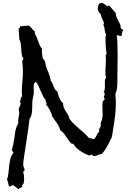

<svg xmlns="http://www.w3.org/2000/svg" viewBox="-20 -1119 974 1378"><path d="M864.3 -903.3Q858.4 -893.6 856 -882.8Q853.5 -872.1 852.5 -861.3H845.7Q837.9 -861.3 832 -863.8Q826.2 -866.2 818.4 -868.2Q822.3 -831.1 823.2 -793Q824.2 -754.9 824.2 -717.8Q824.2 -670.9 823.2 -624.5Q822.3 -578.1 822.3 -531.2Q822.3 -508.8 819.8 -486.8Q817.4 -464.8 807.6 -444.3Q809.6 -427.7 810.5 -412.6Q811.5 -397.5 811.5 -380.9Q811.5 -335 806.2 -289.6Q800.8 -244.1 793 -199.2Q790 -181.6 787.6 -163.6Q785.2 -145.5 780.3 -128.9Q778.3 -124 774.9 -119.1Q771.5 -114.3 769.5 -109.4Q757.8 -84 743.7 -59.1Q729.5 -34.2 710 -13.7Q695.3 -12.7 681.6 -5.9Q668 1 656.2 1Q645.5 1 638.7 -9.8L628.9 -5.9Q624 -3.9 618.2 -2.9Q585 -16.6 555.2 -36.1Q525.4 -55.7 505.9 -86.9H502Q493.2 -86.9 489.3 -90.8Q484.4 -95.7 479 -103Q473.6 -110.4 469.7 -116.2Q458 -134.8 444.3 -153.3Q430.7 -171.9 412.1 -184.6Q404.3 -213.9 388.7 -234.9Q373 -255.9 356.4 -280.3Q343.8 -329.1 309.6 -371.1Q314.5 -376 314.5 -377.9Q314.5 -382.8 311 -386.2Q307.6 -389.6 307.6 -393.6Q307.6 -397.5 309.6 -399.4Q296.9 -413.1 288.6 -430.2Q280.3 -447.3 272.9 -464.8Q265.6 -482.4 257.3 -500Q249 -517.6 237.3 -532.2Q226.6 -525.4 224.1 -515.6Q221.7 -505.9 221.7 -495.1Q221.7 -487.3 222.2 -479.5Q222.7 -471.7 222.7 -463.9Q222.7 -444.3 218.3 -425.8Q213.9 -407.2 211.9 -387.7Q210.9 -374 211.4 -357.4Q211.9 -340.8 210.4 -324.2Q209 -307.6 205.1 -292Q201.2 -276.4 191.4 -265.6Q185.5 -210 176.8 -154.3Q168 -98.6 160.2 -43Q158.2 -33.2 156.2 -18.6Q154.3 -3.9 151.9 11.2Q149.4 26.4 147.9 40.5Q146.5 54.7 146.5 63.5Q146.5 73.2 151.4 82.5Q156.2 91.8 156.2 100.6Q156.2 107.4 151.9 108.9Q147.5 110.4 146.5 116.2Q153.3 137.7 153.3 165Q153.3 172.9 152.3 181.2Q151.4 189.5 149.4 197.3Q147.5 202.1 142.6 206.5Q137.7 210.9 137.7 214.8Q137.7 218.8 141.6 220.7Q135.7 226.6 127 228.5Q118.2 230.5 114.3 239.3Q104.5 231.4 94.7 225.1Q85 218.8 76.2 210.9L73.2 210Q66.4 210 62 214.4Q57.6 218.8 50.8 218.8Q48.8 218.8 47.4 218.3Q45.9 217.8 43.9 217.8L38.1 192.4Q35.2 179.7 30.3 168.9Q38.1 148.4 40.5 122.6Q43 96.7 45.9 70.3Q48.8 43.9 54.7 20Q60.5 -3.9 76.2 -21.5Q76.2 -29.3 70.8 -32.2Q65.4 -35.2 65.4 -44.9Q65.4 -46.9 66.9 -51.8Q68.4 -56.6 69.8 -62.5Q71.3 -68.4 72.8 -73.7Q74.2 -79.1 75.2 -82Q83 -120.1 87.4 -160.2Q91.8 -200.2 111.3 -234.4Q110.4 -238.3 110.4 -246.1Q110.4 -262.7 113.8 -278.3Q117.2 -293.9 117.2 -310.5Q117.2 -324.2 114.3 -335.9Q117.2 -346.7 122.6 -356.9Q127.9 -367.2 127.9 -377.9Q127.9 -387.7 121.1 -391.6Q126 -395.5 127.4 -400.4Q128.9 -405.3 129.4 -410.2Q129.9 -415 131.3 -419.4Q132.8 -423.8 138.7 -426.8Q137.7 -436.5 137.2 -445.3Q136.7 -454.1 136.7 -463.9Q136.7 -500 140.6 -535.6Q144.5 -571.3 144.5 -608.4Q144.5 -644.5 138.7 -678.7L149.4 -700.2Q139.6 -708 136.7 -725.6Q133.8 -743.2 132.8 -763.7Q131.8 -784.2 129.4 -804.2Q127 -824.2 118.2 -836.9V-845.7Q118.2 -861.3 116.2 -876Q114.3 -890.6 114.3 -905.3V-914.1Q119.1 -916 121.6 -920.9Q124 -925.8 125 -930.7H128.9Q140.6 -930.7 152.3 -932.6Q164.1 -934.6 175.8 -934.6H188.5Q200.2 -925.8 209 -914.1Q217.8 -902.3 230.5 -892.6V-875Q239.3 -863.3 244.1 -849.6Q249 -835.9 254.4 -821.3Q259.8 -806.6 265.6 -793Q271.5 -779.3 282.2 -769.5Q280.3 -759.8 280.3 -753.9Q280.3 -741.2 282.7 -728.5Q285.2 -715.8 286.1 -704.1Q290 -699.2 293 -691.9Q295.9 -684.6 302.7 -682.6Q307.6 -644.5 322.8 -610.4Q337.9 -576.2 344.7 -539.1Q352.5 -531.2 356.4 -520Q360.4 -508.8 364.7 -498Q369.1 -487.3 374.5 -478Q379.9 -468.8 390.6 -464.8Q396.5 -441.4 405.3 -418Q414.1 -394.5 432.6 -377.9Q432.6 -358.4 439 -344.2Q445.3 -330.1 453.6 -317.9Q461.9 -305.7 468.8 -293.9Q475.6 -282.2 477.5 -268.6Q491.2 -248 509.3 -230.5Q527.3 -212.9 546.4 -196.8Q565.4 -180.7 584 -164.1Q602.5 -147.5 618.2 -128.9Q628.9 -127.9 636.2 -124.5Q643.6 -121.1 653.3 -119.1Q660.2 -124 664.6 -131.3Q668.9 -138.7 672.9 -146.5Q676.8 -154.3 681.2 -161.6Q685.5 -168.9 692.4 -174.8Q692.4 -176.8 691.9 -178.2Q691.4 -179.7 691.4 -181.6Q691.4 -192.4 694.8 -198.7Q698.2 -205.1 703.1 -212.9V-238.3Q710.9 -252.9 713.9 -269.5Q716.8 -286.1 716.8 -302.7Q716.8 -316.4 715.8 -330.6Q714.8 -344.7 714.8 -359.4Q714.8 -368.2 715.8 -377.4Q716.8 -386.7 719.7 -394.5Q721.7 -396.5 726.6 -400.9Q731.4 -405.3 731.4 -406.2Q731.4 -411.1 728.5 -416Q725.6 -420.9 725.6 -425.8Q725.6 -432.6 731.4 -436.5V-442.4Q731.4 -447.3 730 -451.7Q728.5 -456.1 723.6 -458Q728.5 -463.9 730.5 -472.2Q732.4 -480.5 732.9 -489.7Q733.4 -499 732.9 -507.8Q732.4 -516.6 732.4 -524.4Q732.4 -533.2 733.4 -543Q734.4 -552.7 741.2 -559.6Q738.3 -571.3 737.3 -582.5Q736.3 -593.8 736.3 -605.5Q736.3 -626 738.3 -646.5Q740.2 -667 740.2 -688.5Q740.2 -696.3 739.3 -704.6Q738.3 -712.9 738.3 -720.7Q738.3 -728.5 741.7 -728Q745.1 -727.5 745.1 -732.4Q745.1 -739.3 743.7 -746.1Q742.2 -752.9 741.2 -759.8Q739.3 -776.4 738.3 -793.5Q737.3 -810.5 737.3 -828.1Q737.3 -838.9 737.8 -850.1Q738.3 -861.3 741.2 -872.1Q735.4 -880.9 733.9 -889.2Q732.4 -897.5 731.4 -904.3L729.5 -918.9Q728.5 -926.8 723.6 -934.6Q722.7 -935.5 722.7 -940.4Q722.7 -948.2 726.6 -952.1Q721.7 -968.8 713.4 -984.4Q705.1 -1000 703.1 -1018.6Q692.4 -1024.4 687 -1037.6Q681.6 -1050.8 681.6 -1061.5Q681.6 -1074.2 688.5 -1086.4Q695.3 -1098.6 710 -1098.6Q715.8 -1098.6 721.2 -1095.2Q726.6 -1091.8 731.9 -1087.4Q737.3 -1083 742.7 -1079.6Q748 -1076.2 753.9 -1076.2Q757.8 -1076.2 765.6 -1078.1Q776.4 -1063.5 787.6 -1051.3Q798.8 -1039.1 810.5 -1026.4Q810.5 -1009.8 816.4 -996.1Q822.3 -982.4 829.1 -970.2Q835.9 -958 841.3 -946.3Q846.7 -934.6 845.7 -920.9Q847.7 -914.1 853.5 -911.1Q859.4 -908.2 864.3 -903.3Z"/></svg>

Font: RockSalt
Style: Regular
Weight: 400
Designer: Squid
Foundry: Font Diner, Inc DBA Sideshow
Version: Version 1.000